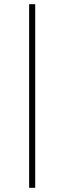

<svg xmlns="http://www.w3.org/2000/svg" viewBox="-20 -766 307 916"><path d="M119 130V-746H148V130Z"/></svg>

Font: Outfit Thin Thin
Style: Regular
Weight: 250
Version: Version 1.100;gftools[0.9.27]